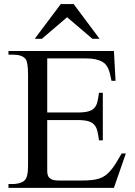

<svg xmlns="http://www.w3.org/2000/svg" viewBox="-20 -909 651 929"><path d="M531.2 0H21V-18.6H43.9Q48.3 -18.6 54.9 -19.3Q61.5 -20 69.1 -21.7Q76.7 -23.4 84 -26.4Q91.3 -29.3 96.2 -33.7Q101.1 -38.1 104.7 -43.5Q108.4 -48.8 110.8 -58.1Q113.3 -67.4 114.5 -81.5Q115.7 -95.7 115.7 -117.7V-547.4Q115.7 -579.6 112.3 -598.9Q108.9 -618.2 103 -624.5Q85.4 -644.5 43.9 -644.5H21V-662.1H531.2L539.1 -518.1H519.5Q516.1 -532.2 513.4 -545.7Q510.7 -559.1 506.1 -571.3Q501.5 -583.5 494.1 -593.5Q486.8 -603.5 473.9 -610.8Q460.9 -618.2 441.2 -622.3Q421.4 -626.5 392.1 -626.5H208.5V-364.7H354.5Q388.2 -364.7 407.5 -370.1Q426.8 -375.5 437 -387.2Q447.3 -398.9 451.4 -417Q455.6 -435.1 459 -460H477.5V-230H459Q455.6 -255.9 451.2 -274.4Q446.8 -293 436.5 -304.9Q426.3 -316.9 407.2 -322.5Q388.2 -328.1 354.5 -328.1H208.5V-80.1Q208.5 -66.9 213.1 -56.9Q217.8 -46.9 229.5 -41.3Q241.2 -35.6 264.6 -35.6H376.5Q403.3 -35.6 423.8 -37.8Q444.3 -40 460.7 -45.4Q477.1 -50.8 490 -60.3Q502.9 -69.8 515.4 -84.2Q527.8 -98.6 540.5 -118.9Q553.2 -139.2 568.8 -166.5H588.9ZM427.2 -721.2 304.7 -825.7 182.6 -721.2H147.9L273.9 -889.2H336.4L461.9 -721.2Z"/></svg>

Font: Doulos SIL Afr
Style: Regular
Weight: 400
Designer: Walt Agee, Victor Gaultney, Peter Martin, Debbi Hosken, Becca Hirsbrunner
Foundry: SIL International
Version: Version 5.000